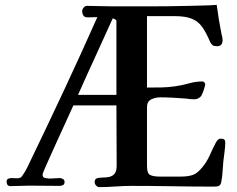

<svg xmlns="http://www.w3.org/2000/svg" viewBox="-20 -759 970 785"><path d="M456 -371V-672Q456 -677 450.5 -680Q445 -683 441 -684Q406 -606 370 -528Q334 -450 299 -371ZM901 -178Q901 -158 898 -138Q895 -118 893 -98Q891 -78 890 -57.5Q889 -37 885 -17Q883 -4 876.5 0Q870 4 856 4Q772 4 687.5 2.5Q603 1 519 1Q486 1 452.5 3.5Q419 6 386 6Q379 6 373 -0.5Q367 -7 367 -14Q367 -27 376 -30Q385 -33 398.5 -33Q412 -33 425.5 -35.5Q439 -38 448 -48Q457 -58 457 -83L456 -328H280Q276 -319 262 -288.5Q248 -258 230 -218.5Q212 -179 194.5 -140.5Q177 -102 165.5 -75.5Q154 -49 154 -46Q154 -33 165 -31Q176 -29 185 -29Q195 -29 204.5 -30Q214 -31 224 -31Q231 -31 237.5 -27Q244 -23 244 -15Q244 -6 238 -2.5Q232 1 224 1Q193 1 162 0.5Q131 0 100 0Q81 0 62 1Q43 2 23 2Q7 2 7 -17Q7 -25 13.5 -28Q20 -31 27 -31Q33 -31 38.5 -30.5Q44 -30 50 -30Q64 -30 70 -38.5Q76 -47 82 -57Q87 -65 91 -73.5Q95 -82 99 -90Q171 -239 241 -388.5Q311 -538 378 -689Q368 -689 358 -688.5Q348 -688 337 -688Q326 -688 321 -695.5Q316 -703 316 -713Q316 -721 322 -728Q328 -735 335 -735Q362 -735 389.5 -734Q417 -733 444 -733H584Q626 -733 668 -733.5Q710 -734 752 -735Q781 -736 809.5 -736.5Q838 -737 866 -739Q870 -708 875 -678Q880 -648 886 -618Q888 -612 889 -606.5Q890 -601 890 -595Q890 -570 867 -570Q855 -570 849.5 -574Q844 -578 839 -588Q823 -626 806.5 -649Q790 -672 764 -682.5Q738 -693 695 -693H581V-401Q610 -401 638.5 -401.5Q667 -402 695 -406Q724 -410 752 -418Q780 -426 809 -426Q812 -426 815.5 -422Q819 -418 819 -415Q819 -412 816 -401Q813 -390 809 -380Q805 -370 803 -367Q791 -353 775 -353Q758 -353 740 -356Q714 -358 687.5 -359.5Q661 -361 635 -361Q615 -361 598 -352.5Q581 -344 581 -321V-79Q581 -49 595 -43Q609 -37 634 -37H718Q750 -37 769 -44Q788 -51 808 -76Q826 -98 837 -123Q848 -148 861 -173Q865 -181 870 -186.5Q875 -192 884 -192Q901 -192 901 -178Z"/></svg>

Font: Kaisei HarunoUmi
Style: Bold
Weight: 700
Designer: Font-Kai, 金井和夫
Foundry: KAZUO KANAI
Version: Version 5.003